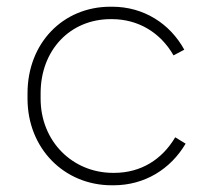

<svg xmlns="http://www.w3.org/2000/svg" viewBox="-20 -546 623 572"><path d="M313 6H318C411 6 488 -42 533 -118L502 -137C463 -71 400 -31 320 -31H317C196 -31 101 -125 101 -252V-268C101 -397 189 -489 310 -489H313C392 -489 458 -449 497 -381L529 -398C486 -476 408 -526 314 -526H309C167 -526 62 -417 62 -268V-252C62 -104 171 6 313 6Z"/></svg>

Font: Fixel Display ExtraLight
Style: Regular
Weight: 200
Designer: AlfaBravo + MacPaw
Foundry: Kyrylo Tkachov, Marchela Mozhyna, Serhii Makarenko, Maria Weinstein, Zakhar Kryvoshyya
Version: Version 1.211